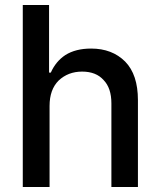

<svg xmlns="http://www.w3.org/2000/svg" viewBox="-20 -747 642 767"><path d="M71 0V-727H176V-457H183Q203 -502 241 -527Q282 -553 344 -553Q428 -553 480 -501Q531 -449 531 -347V0H425V-334Q425 -395 394 -427Q364 -461 308 -461Q252 -461 214 -425Q178 -389 178 -324V0Z"/></svg>

Font: Sinter Medium
Style: Regular
Weight: 500
Foundry: Adobe & rsms
Version: Version 1.000